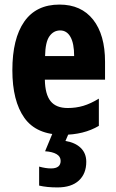

<svg xmlns="http://www.w3.org/2000/svg" viewBox="-20 -579 509 839"><path d="M240 -559Q335 -559 387 -493Q439 -427 439 -309V-231H176Q177 -167 201 -137Q225 -107 276 -107Q312 -107 344 -116.5Q376 -126 412 -148V-29Q346 10 255 10Q139 10 86.5 -64Q34 -138 34 -272Q34 -410 86 -484.5Q138 -559 240 -559ZM243 -446Q214 -446 196 -420.5Q178 -395 177 -334H304Q304 -389 288 -417.5Q272 -446 243 -446ZM357 128Q357 180 324.5 210Q292 240 231 240Q185 240 151 232V149Q180 157 203 157Q245 157 245 124Q245 105 227 94.5Q209 84 177 82L211 0H282L266 37Q309 44 333 67.5Q357 91 357 128Z"/></svg>

Font: Noto Sans ExtraCondensed ExtraBold
Style: Regular
Weight: 800
Width: 2
Designer: Monotype Design Team
Foundry: Monotype Imaging Inc.
Version: Version 2.013; ttfautohint (v1.8.4.7-5d5b)